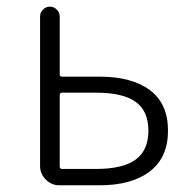

<svg xmlns="http://www.w3.org/2000/svg" viewBox="-20 -553 569 573"><path d="M157.2 0Q133.8 0 116.7 -17.1Q99.6 -34.2 99.6 -57.6V-503.9Q99.6 -515.6 108.4 -524.4Q117.2 -533.2 128.9 -533.2Q140.6 -533.2 149.4 -524.4Q158.2 -515.6 158.2 -503.9V-331.1Q158.2 -324.2 165 -324.2H277.3Q374 -324.2 427.7 -283.7Q481.4 -243.2 481.4 -163.1Q481.4 -83 427.2 -41.5Q373 0 277.3 0ZM158.2 -56.6Q158.2 -48.8 165 -48.8H266.6Q346.7 -48.8 384.8 -76.7Q422.9 -104.5 422.9 -163.1Q422.9 -221.7 384.8 -249Q346.7 -276.4 266.6 -276.4H165Q158.2 -276.4 158.2 -268.6Z"/></svg>

Font: irohamaru Light
Style: Regular
Weight: 200
Designer: [Source Han Sans]
Ryoko NISHIZUKA  (kana & ideographs); Paul D. Hunt (Latin, Greek & Cyrillic); Wenlong ZHANG  (bopomofo
Version: Version 1.01